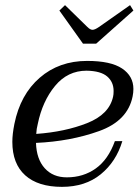

<svg xmlns="http://www.w3.org/2000/svg" viewBox="-20 -717 539 747"><path d="M303 -547 211 -676 233 -697 320 -612Q331 -601 340 -601Q349 -601 365 -612L486 -697L499 -676L354 -547ZM499 -371Q499 -357 496 -342Q477 -247 365.5 -207Q254 -167 120 -161Q122 -98 154 -62.5Q186 -27 240 -27Q304 -27 352.5 -61.5Q401 -96 427 -168H456Q432 -88 372 -39Q312 10 221 10Q128 10 78 -35Q28 -80 28 -165Q28 -195 36 -235Q59 -349 134.5 -414.5Q210 -480 319 -480Q411 -480 455 -450.5Q499 -421 499 -371ZM422 -363Q422 -398 397 -419.5Q372 -441 317 -442Q243 -442 194 -382.5Q145 -323 127 -235Q122 -216 121 -196Q233 -204 319 -238Q405 -272 420 -341Q422 -349 422 -363Z"/></svg>

Font: Taviraj
Style: Italic
Weight: 400
Italic angle: -12°
Designer: Katatrad Team
Foundry: CadsonDemak
Version: Version 1.001